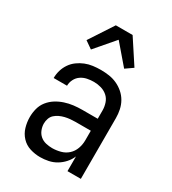

<svg xmlns="http://www.w3.org/2000/svg" viewBox="-186 -862 872 971"><g transform="rotate(30 250.0 -376.5)"><path d="M202 8Q172 8 143 -1Q114 -10 93.5 -32Q73 -54 64.5 -83Q56 -112 56 -142Q56 -167 62.5 -192Q69 -217 85 -237Q101 -257 122.5 -270.5Q144 -284 168.5 -292Q193 -300 218 -303Q243 -306 269 -306H358V-355Q358 -376 351 -397Q344 -418 328 -432Q312 -446 291 -452Q270 -458 249 -458Q229 -458 209.5 -454Q190 -450 174 -439Q158 -428 149 -410Q140 -392 140 -373H62Q62 -396 68.5 -418Q75 -440 88 -459Q101 -478 119.5 -491.5Q138 -505 159 -513.5Q180 -522 203 -525Q226 -528 249 -528Q273 -528 297 -524.5Q321 -521 343 -511Q365 -501 383.5 -485Q402 -469 414 -448Q426 -427 431 -403Q436 -379 436 -355V0H358V-86Q349 -64 332.5 -45.5Q316 -27 295 -14.5Q274 -2 250 3Q226 8 202 8ZM232 -62Q256 -62 280.5 -68.5Q305 -75 323 -91.5Q341 -108 349.5 -131.5Q358 -155 358 -180V-236H269Q254 -236 238.5 -234.5Q223 -233 208.5 -229.5Q194 -226 180 -219.5Q166 -213 155 -203Q144 -193 139 -178.5Q134 -164 134 -149Q134 -131 141 -113Q148 -95 162 -83Q176 -71 194.5 -66.5Q213 -62 232 -62ZM153 -592 110 -622 201 -761H299L390 -622L347 -592L250 -705Z"/></g></svg>

Font: Iosevka NFM
Style: Regular
Weight: 400
Monospace: yes
Designer: Belleve Invis
Foundry: Belleve Invis
Version: Version 29.0.4; ttfautohint (v1.8.4);Nerd Fonts 3.3.0